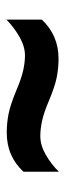

<svg xmlns="http://www.w3.org/2000/svg" viewBox="182 -658 207 612"><g transform="rotate(90 286.0 -352.5)"><path d="M268.1 -300.8Q231.4 -316.4 205.6 -322.3Q179.7 -328.1 157.2 -328.1Q128.9 -328.1 98.4 -310.8Q67.9 -293.5 43 -269V-381.8Q67.9 -408.2 98.9 -421.6Q129.9 -435.1 168 -435.1Q197.3 -435.1 226.6 -429.4Q255.9 -423.8 303.2 -403.8Q339.8 -388.2 366 -382.6Q392.1 -377 414.1 -377Q442.9 -377 473.1 -394Q503.4 -411.1 527.8 -436V-323.2Q503.4 -296.9 472.4 -283.4Q441.4 -270 402.8 -270Q373.5 -270 344.5 -275.6Q315.4 -281.2 268.1 -300.8Z"/></g></svg>

Font: Wonky
Style: Regular
Weight: 400
Designer: Monotype Design Team
Foundry: Monotype Imaging Inc.
Version: Version 3.000